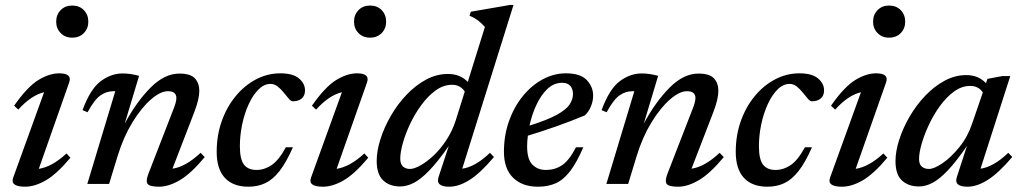

<svg xmlns="http://www.w3.org/2000/svg" viewBox="-20 -730 4051 762"><path d="M203 -644Q203 -671.5 220.8 -689.8Q238.5 -708 266.5 -708Q295 -708 312.8 -689.8Q330.5 -671.5 330.5 -644Q330.5 -617 312.8 -598.8Q295 -580.5 266.5 -580.5Q238.5 -580.5 220.8 -598.8Q203 -617 203 -644ZM32.5 -25.5 155 -364Q104 -352 52.5 -295L36 -310.5Q88.5 -385.5 132 -412.2Q175.5 -439 215 -439Q267.5 -439 254.5 -402.5L134 -60Q186 -67.5 244 -121L259.5 -104Q205.5 -39.5 161.8 -14.2Q118 11 79.5 11Q19 11 32.5 -25.5Z M327.5 -284.5 307.5 -293Q338.5 -377 379.8 -407.8Q421 -438.5 466.5 -438.5Q484 -438.5 499.5 -436Q515 -433.5 532 -429L475 -239.5Q522 -326.5 577.5 -382.2Q633 -438 692 -438Q736 -438 753.5 -419Q771 -400 771 -369.5Q771 -337.5 752 -287.5L664.5 -60.5Q717 -68 776 -123.5L792.5 -106.5Q738 -41 693.8 -15Q649.5 11 611 11Q575 11 566.2 0.2Q557.5 -10.5 569 -40.5L669.5 -299.5Q674.5 -312 677.2 -322.5Q680 -333 680 -341.5Q680 -353 672.5 -360.5Q665 -368 646 -368Q616.5 -368 578.5 -334.8Q540.5 -301.5 505.2 -243.8Q470 -186 447 -111.5L413 0H326.5L437.5 -368H430Q402.5 -368 378.8 -351.5Q355 -335 327.5 -284.5Z M1053.5 -397Q1028 -397 1006 -375Q984 -353 967.2 -316.8Q950.5 -280.5 941.2 -236.8Q932 -193 932 -149.5Q932 -98 948.2 -76.8Q964.5 -55.5 998 -55.5Q1029.5 -55.5 1058 -74.8Q1086.5 -94 1114.5 -145.5H1142.5Q1116 -85 1089.2 -51Q1062.5 -17 1032.5 -3Q1002.5 11 966 11Q905 11 872.5 -24Q840 -59 840 -127.5Q840 -193 860.2 -249.8Q880.5 -306.5 915.8 -349Q951 -391.5 996.5 -415.2Q1042 -439 1092.5 -439Q1142.5 -439 1166.5 -418.8Q1190.5 -398.5 1190.5 -371.5Q1190.5 -350 1177.2 -339Q1164 -328 1143 -328Q1135.5 -327.5 1127 -337.2Q1118.5 -347 1106.5 -362Q1095 -376.5 1082 -386.8Q1069 -397 1053.5 -397Z M1385 -644Q1385 -671.5 1402.8 -689.8Q1420.5 -708 1448.5 -708Q1477 -708 1494.8 -689.8Q1512.5 -671.5 1512.5 -644Q1512.5 -617 1494.8 -598.8Q1477 -580.5 1448.5 -580.5Q1420.5 -580.5 1402.8 -598.8Q1385 -617 1385 -644ZM1214.5 -25.5 1337 -364Q1286 -352 1234.5 -295L1218 -310.5Q1270.5 -385.5 1314 -412.2Q1357.5 -439 1397 -439Q1449.5 -439 1436.5 -402.5L1316 -60Q1368 -67.5 1426 -121L1441.5 -104Q1387.5 -39.5 1343.8 -14.2Q1300 11 1261.5 11Q1201 11 1214.5 -25.5Z M1940.5 -107Q1886.5 -43 1843.8 -16Q1801 11 1763 11Q1708 11 1720.5 -27.5L1761 -150.5Q1717 -87.5 1683.2 -52.8Q1649.5 -18 1621.8 -4Q1594 10 1568 10Q1526 10 1500.5 -14.2Q1475 -38.5 1475 -91.5Q1475 -131 1489.8 -177.5Q1504.5 -224 1530.8 -269.8Q1557 -315.5 1592.8 -353.2Q1628.5 -391 1670.5 -413.8Q1712.5 -436.5 1758 -436.5Q1806 -436.5 1836.5 -405L1904.5 -623Q1891.5 -637.5 1877.8 -648.2Q1864 -659 1843.5 -667.5L1848.5 -683.5L2005 -710.5H2018L1814.5 -60.5Q1866 -67.5 1924.5 -123.5ZM1568.5 -100.5Q1568.5 -79.5 1579 -69.5Q1589.5 -59.5 1607 -59.5Q1624 -59.5 1649.2 -73.8Q1674.5 -88 1701.8 -113.8Q1729 -139.5 1752 -174.8Q1775 -210 1788.5 -251.5L1824.5 -366.5Q1818.5 -377 1805.8 -385.2Q1793 -393.5 1773.5 -393.5Q1740 -393.5 1709.2 -371.2Q1678.5 -349 1652.8 -314Q1627 -279 1608 -239Q1589 -199 1578.8 -162Q1568.5 -125 1568.5 -100.5Z M2295 -145.5Q2269 -85 2242.8 -50.8Q2216.5 -16.5 2185.8 -2.8Q2155 11 2115 11Q2052.5 11 2016.2 -24.8Q1980 -60.5 1980 -127.5Q1980 -193 2000.2 -249.8Q2020.5 -306.5 2055.2 -349Q2090 -391.5 2134 -415.2Q2178 -439 2226 -439Q2283.5 -439 2308.8 -412.2Q2334 -385.5 2334 -350.5Q2334 -328.5 2324.8 -306.8Q2315.5 -285 2301 -272Q2247 -249.5 2189.8 -229.2Q2132.5 -209 2075 -191.5Q2072 -169.5 2072 -149.5Q2072 -98 2092.8 -76.8Q2113.5 -55.5 2147 -55.5Q2182 -55.5 2210.2 -74Q2238.5 -92.5 2266 -145.5ZM2211.5 -401.5Q2178 -401.5 2152.2 -376.8Q2126.5 -352 2108.5 -313Q2090.5 -274 2081.5 -231.5Q2151.5 -253.5 2188.8 -273.8Q2226 -294 2240 -314.5Q2254 -335 2254 -357Q2254 -377 2243.2 -389.2Q2232.5 -401.5 2211.5 -401.5Z M2387.5 -284.5 2367.5 -293Q2398.5 -377 2439.8 -407.8Q2481 -438.5 2526.5 -438.5Q2544 -438.5 2559.5 -436Q2575 -433.5 2592 -429L2535 -239.5Q2582 -326.5 2637.5 -382.2Q2693 -438 2752 -438Q2796 -438 2813.5 -419Q2831 -400 2831 -369.5Q2831 -337.5 2812 -287.5L2724.5 -60.5Q2777 -68 2836 -123.5L2852.5 -106.5Q2798 -41 2753.8 -15Q2709.5 11 2671 11Q2635 11 2626.2 0.2Q2617.5 -10.5 2629 -40.5L2729.5 -299.5Q2734.5 -312 2737.2 -322.5Q2740 -333 2740 -341.5Q2740 -353 2732.5 -360.5Q2725 -368 2706 -368Q2676.5 -368 2638.5 -334.8Q2600.5 -301.5 2565.2 -243.8Q2530 -186 2507 -111.5L2473 0H2386.5L2497.5 -368H2490Q2462.5 -368 2438.8 -351.5Q2415 -335 2387.5 -284.5Z M3113.5 -397Q3088 -397 3066 -375Q3044 -353 3027.2 -316.8Q3010.5 -280.5 3001.2 -236.8Q2992 -193 2992 -149.5Q2992 -98 3008.2 -76.8Q3024.5 -55.5 3058 -55.5Q3089.5 -55.5 3118 -74.8Q3146.5 -94 3174.5 -145.5H3202.5Q3176 -85 3149.2 -51Q3122.5 -17 3092.5 -3Q3062.5 11 3026 11Q2965 11 2932.5 -24Q2900 -59 2900 -127.5Q2900 -193 2920.2 -249.8Q2940.5 -306.5 2975.8 -349Q3011 -391.5 3056.5 -415.2Q3102 -439 3152.5 -439Q3202.5 -439 3226.5 -418.8Q3250.5 -398.5 3250.5 -371.5Q3250.5 -350 3237.2 -339Q3224 -328 3203 -328Q3195.5 -327.5 3187 -337.2Q3178.5 -347 3166.5 -362Q3155 -376.5 3142 -386.8Q3129 -397 3113.5 -397Z M3445 -644Q3445 -671.5 3462.8 -689.8Q3480.5 -708 3508.5 -708Q3537 -708 3554.8 -689.8Q3572.5 -671.5 3572.5 -644Q3572.5 -617 3554.8 -598.8Q3537 -580.5 3508.5 -580.5Q3480.5 -580.5 3462.8 -598.8Q3445 -617 3445 -644ZM3274.5 -25.5 3397 -364Q3346 -352 3294.5 -295L3278 -310.5Q3330.5 -385.5 3374 -412.2Q3417.5 -439 3457 -439Q3509.5 -439 3496.5 -402.5L3376 -60Q3428 -67.5 3486 -121L3501.5 -104Q3447.5 -39.5 3403.8 -14.2Q3360 11 3321.5 11Q3261 11 3274.5 -25.5Z M3777.5 -27.5 3817.5 -150.5Q3774 -87.5 3740.8 -52.8Q3707.5 -18 3680.2 -4Q3653 10 3627.5 10Q3585 10 3559.5 -13.8Q3534 -37.5 3534 -90.5Q3534 -129.5 3548.8 -175.5Q3563.5 -221.5 3589.8 -266.8Q3616 -312 3651.2 -349.2Q3686.5 -386.5 3728.2 -409.2Q3770 -432 3815 -432Q3863 -432 3893 -400L3899 -417L3957.5 -428H3989.5L3871.5 -60.5Q3923 -67.5 3981.5 -123.5L3997.5 -107Q3943 -43 3900.2 -16Q3857.5 11 3820 11Q3764.5 11 3777.5 -27.5ZM3627.5 -99Q3627.5 -78.5 3638.2 -69Q3649 -59.5 3666.5 -59.5Q3687.5 -59.5 3721.2 -82.8Q3755 -106 3787.8 -146.5Q3820.5 -187 3838 -239L3880.5 -363Q3874.5 -373.5 3861.8 -381.2Q3849 -389 3830.5 -389Q3797 -389 3767 -367.2Q3737 -345.5 3711.5 -310.8Q3686 -276 3667.2 -236.2Q3648.5 -196.5 3638 -160Q3627.5 -123.5 3627.5 -99Z"/></svg>

Font: Newsreader Text Medium
Style: Italic
Weight: 500
Italic angle: -17°
Designer: Hugues Gentile
Foundry: Production Type
Version: Version 1.001